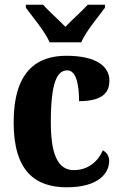

<svg xmlns="http://www.w3.org/2000/svg" viewBox="-20 -786 517 816"><path d="M191 -606H325C344 -651 398 -715 426 -753V-766H353C332 -742 284 -700 258 -672C231 -700 184 -742 163 -766H90V-753C118 -715 172 -651 191 -606ZM264 10C401 10 444 -52 444 -102C444 -122 434 -138 417 -147C397 -100 354 -63 294 -63C224 -63 196 -133 196 -267C196 -437 223 -487 266 -487C304 -487 316 -426 316 -356C426 -356 445 -401 445 -444C445 -500 395 -549 262 -549C136 -549 38 -482 38 -266C38 -60 128 10 264 10Z"/></svg>

Font: Noto Serif Devanagari Condensed ExtraBold
Style: Regular
Weight: 800
Width: 3
Designer: Universal Thirst, Indian Type Foundry and the Monotype Design Team
Foundry: Monotype Imaging Inc.
Version: Version 2.004